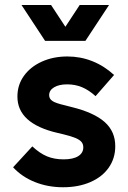

<svg xmlns="http://www.w3.org/2000/svg" viewBox="-20 -747 522 780"><path d="M33.2 -67.4 111.3 -152.3Q141.6 -124 171.1 -111.8Q200.7 -99.6 238.3 -99.6Q276.9 -99.6 297.6 -112.5Q318.4 -125.5 318.4 -148.4Q318.4 -161.6 311 -170.4Q303.7 -179.2 286.9 -186.3Q270 -193.4 238.3 -201.2L213.9 -207Q49.8 -245.1 50.8 -355.5Q50.8 -401.9 77.1 -438.7Q103.5 -475.6 149.9 -496.6Q196.3 -517.6 253.9 -517.6Q307.1 -517.6 355.5 -498.3Q403.8 -479 443.4 -442.4L368.2 -356.4Q341.3 -380.9 313.5 -392.6Q285.6 -404.3 252.9 -404.3Q219.7 -404.3 199.7 -392.3Q179.7 -380.4 179.7 -360.4Q179.7 -345.2 193.4 -336.4Q207 -327.6 243.2 -319.3L269.5 -312.5Q361.8 -290 405.3 -251.2Q448.7 -212.4 448.2 -152.3Q448.2 -104 421.9 -66.2Q395.5 -28.3 347.2 -7.3Q298.8 13.7 236.3 13.7Q174.8 13.7 122.1 -7.3Q69.3 -28.3 33.2 -67.4ZM187.5 -726.6 245.6 -638.2 303.7 -726.6H422.9L327.1 -581.1H163.1L67.4 -726.6Z"/></svg>

Font: Wanted Sans
Style: Bold
Weight: 700
Designer: Original Design by Kil Hyung-jin and Kang Hanbin, Wanted Lab, Inc; Hangeul from Source Han Sans by Jang Soo-young and Ka
Foundry: Wanted Lab, Inc.
Version: Version 1.000